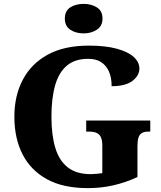

<svg xmlns="http://www.w3.org/2000/svg" viewBox="-20 -959 831 989"><path d="M432 10Q305 10 221.5 -36Q138 -82 96 -164.5Q54 -247 54 -358Q54 -466 97.5 -548.5Q141 -631 226 -677.5Q311 -724 437 -724Q524 -724 582 -708Q640 -692 669 -665.5Q698 -639 698 -606Q698 -570 662.5 -542.5Q627 -515 555 -515Q555 -560 541 -591Q527 -622 501 -639Q475 -656 434 -656Q366 -656 324.5 -621Q283 -586 264 -519.5Q245 -453 245 -358Q245 -263 265 -197Q285 -131 329.5 -96.5Q374 -62 447 -62Q461 -62 476.5 -63.5Q492 -65 507 -67V-209Q507 -235 500.5 -250.5Q494 -266 479.5 -273.5Q465 -281 441 -281H424V-338H754V-281H743Q723 -281 710.5 -273.5Q698 -266 693 -249.5Q688 -233 688 -205V-47Q627 -19 564.5 -4.5Q502 10 432 10ZM411 -787Q370 -787 342 -806Q314 -825 314 -863Q314 -903 342 -921Q370 -939 411 -939Q450 -939 479 -921Q508 -903 508 -863Q508 -825 479 -806Q450 -787 411 -787Z"/></svg>

Font: Noto Serif Armenian ExtraBold
Style: Regular
Weight: 800
Version: Version 2.007